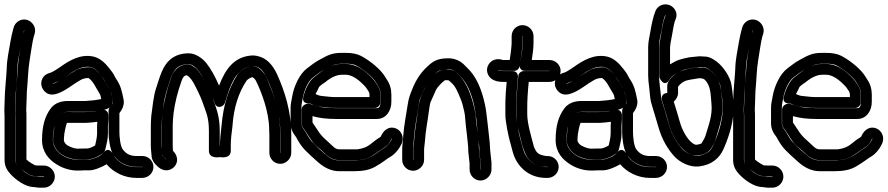

<svg xmlns="http://www.w3.org/2000/svg" viewBox="-21 -763 4096 886"><path d="M72 14C75 16 80 20 81 21C113 44 120 51 161 51H181L182 52L181 53H162L137 50H134C127 50 114 46 94 32C86 26 78 19 72 14ZM91 -622 87 -611C82 -595 78 -577 75 -553C69 -515 63 -485 61 -450C59 -401 52 -358 52 -309L50 -257C50 -246 51 -235 51 -226V-25C51 -16 54 -6 59 1C54 -6 50 -16 50 -25V-226C50 -235 50 -244 49 -254L51 -314C51 -325 52 -343 55 -371C60 -422 56 -455 65 -498C71 -527 81 -587 87 -612L90 -623H91ZM232 52C232 25 209 1 182 1H161C154 1 149 0 141 0C140 0 110 -17 101 -27V-226C101 -236 101 -243 100 -256L102 -309C103 -323 102 -333 103 -342C108 -391 108 -440 116 -487C121 -514 128 -571 135 -595L139 -607C148 -638 127 -664 105 -671C74 -680 48 -659 42 -636L39 -625C35 -611 31 -593 27 -570C20 -526 11 -492 10 -446C9 -417 1 -342 1 -314L-1 -255C-1 -245 0 -235 0 -226V-25C0 4 12 24 28 41C50 65 94 99 133 100L158 103H161H182C209 103 232 79 232 52Z M477 -181 479 -215V-216V-231C479 -241 473 -259 451 -256C430 -253 430 -250 399 -248L374 -246H310C293 -246 285 -247 276 -245C239 -238 232 -195 227 -158C226 -146 224 -136 224 -124V-110C224 -108 225 -106 225 -104C231 -80 246 -61 267 -48C290 -34 317 -27 338 -27L384 -28C400 -28 417 -34 433 -43C445 -50 462 -56 466 -78C466 -80 468 -88 471 -100C475 -115 477 -131 477 -148ZM427 -183V-182V-148C427 -127 421 -107 418 -92C411 -87 391 -78 384 -78L338 -77C328 -77 313 -80 292 -91C282 -97 277 -104 274 -113V-124C274 -146 284 -189 288 -196H310H375H377L403 -198C413 -199 420 -200 428 -201ZM443 -418C431 -433 413 -453 389 -453C368 -453 344 -448 326 -437C302 -422 302 -423 269 -401C250 -388 236 -380 228 -378C223 -377 220 -377 219 -377C221 -378 223 -378 226 -379C244 -384 262 -395 287 -413C322 -438 360 -462 399 -453C413 -450 427 -440 443 -418ZM637 7V8C637 9 636 8 635 8H608C576 8 550 -1 528 -19C511 -33 510 -37 505 -45C529 -11 567 7 609 7ZM498 -56C497 -58 479 -87 457 -59C452 -53 442 -44 425 -37C407 -29 394 -27 391 -27H364C356 -27 347 -26 336 -26C286 -26 223 -61 223 -117C223 -163 233 -205 255 -233C261 -241 271 -247 293 -247H374H376L413 -250C444 -253 499 -254 499 -295C499 -305 496 -312 494 -324C492 -338 486 -352 477 -365C465 -383 459 -397 447 -413C461 -396 463 -387 473 -372C487 -351 494 -334 495 -320C496 -314 503 -292 498 -283C490 -269 480 -267 480 -251V-153C480 -123 486 -80 498 -56ZM471 -5C501 31 552 58 608 58H635C663 58 687 36 687 7C687 -20 664 -43 637 -43H609C581 -43 562 -52 546 -73C534 -88 530 -132 530 -153V-241C542 -256 555 -280 549 -305C541 -342 538 -365 515 -399C513 -403 509 -408 506 -415C501 -426 493 -435 484 -447C463 -474 440 -495 410 -502C351 -515 299 -484 257 -454C234 -438 218 -429 213 -428C198 -424 183 -417 175 -401C160 -372 177 -343 197 -332C213 -324 229 -326 243 -331C259 -336 276 -345 297 -359C331 -382 326 -379 351 -394C362 -400 374 -403 387 -403C410 -388 420 -360 435 -337C444 -323 443 -320 446 -306C439 -304 425 -302 409 -300L373 -297H293C262 -297 233 -288 215 -265C185 -227 173 -178 173 -117C173 -61 205 -26 241 -4C271 15 306 24 336 24C347 24 354 24 365 23H391C415 23 451 7 471 -5Z M1144 -457C1150 -457 1155 -457 1159 -456C1179 -452 1196 -436 1213 -397C1244 -329 1273 -239 1273 -142V-58L1272 -57V-58V-142C1272 -227 1255 -294 1227 -361C1213 -394 1208 -412 1198 -424C1184 -441 1170 -457 1144 -457ZM729 -236C727 -218 726 -200 726 -183V-90C726 -70 721 -50 739 -34L747 -27C743 -27 730 -44 729 -45C728 -58 725 -76 725 -90V-183C725 -198 727 -220 729 -236ZM1131 -455C1108 -450 1086 -436 1075 -419C1033 -355 1010 -277 1002 -190C998 -151 994 -121 994 -95C994 -93 993 -88 993 -88V-158C993 -223 980 -254 964 -301C952 -336 911 -430 876 -453L864 -461C860 -464 853 -466 847 -466C809 -466 781 -441 769 -406C751 -355 738 -305 731 -257C732 -264 733 -272 734 -280C738 -317 752 -356 760 -382C770 -417 783 -439 796 -450C809 -461 826 -467 849 -467C861 -467 876 -459 892 -440C911 -418 928 -384 948 -339C959 -313 967 -297 968 -293C974 -259 1010 -266 1017 -289C1020 -298 1023 -307 1026 -318C1054 -410 1088 -447 1131 -455ZM1222 -142V-58C1222 -31 1244 -7 1272 -7C1300 -7 1323 -31 1323 -58V-142C1323 -249 1293 -341 1259 -417C1239 -462 1210 -495 1169 -504C1157 -507 1145 -508 1131 -506C1060 -497 1020 -447 990 -368C971 -411 952 -446 931 -472C911 -497 879 -517 850 -517C817 -517 787 -508 764 -488C729 -458 717 -410 699 -355C687 -319 683 -270 677 -227C676 -210 675 -196 675 -183V-90C675 -74 678 -54 679 -39C681 -22 692 -8 704 3L712 10C722 18 734 23 747 23C760 23 773 17 782 8C805 -15 798 -48 777 -67C777 -71 776 -80 776 -90V-183C776 -202 778 -221 780 -241C786 -288 798 -337 817 -390C824 -410 830 -414 841 -416C855 -407 867 -393 881 -364C900 -327 911 -300 916 -285C931 -241 943 -221 943 -158V-68C943 -28 991 -38 994 -38C997 -38 1044 -28 1044 -68V-95C1044 -117 1047 -146 1052 -183V-185C1058 -267 1080 -336 1117 -391C1120 -396 1138 -407 1144 -407C1145 -406 1150 -404 1158 -394C1186 -340 1221 -244 1221 -167C1221 -158 1222 -150 1222 -142Z M1371 -258V-194C1371 -177 1379 -172 1385 -163C1402 -139 1417 -108 1438 -90C1452 -78 1467 -66 1479 -54C1497 -36 1519 -24 1544 -24H1631H1635C1659 -27 1678 -33 1693 -42C1719 -58 1733 -70 1758 -86C1770 -94 1778 -105 1784 -119C1785 -122 1787 -123 1788 -124V-123C1788 -123 1788 -122 1787 -121C1780 -106 1769 -91 1753 -81C1712 -56 1688 -23 1615 -23H1544C1520 -23 1500 -32 1480 -52L1478 -53C1439 -86 1415 -111 1407 -124C1399 -136 1389 -156 1380 -167C1373 -176 1370 -184 1370 -194V-267C1370 -285 1374 -295 1376 -309C1381 -342 1400 -389 1425 -407C1446 -422 1455 -431 1477 -443C1503 -458 1523 -465 1529 -466C1541 -468 1550 -469 1556 -469H1575C1598 -469 1613 -466 1622 -461C1659 -442 1702 -404 1713 -384C1723 -366 1735 -355 1735 -326V-294C1735 -281 1733 -264 1719 -264H1527C1520 -264 1514 -265 1508 -265C1474 -265 1445 -270 1419 -280C1419 -280 1405 -285 1404 -285C1386 -285 1371 -273 1371 -258ZM1527 -214H1719C1760 -214 1786 -252 1785 -295V-326C1785 -352 1778 -376 1764 -396C1761 -400 1759 -404 1756 -409C1736 -442 1690 -481 1645 -505C1626 -515 1602 -519 1575 -519H1556C1511 -519 1493 -509 1453 -487C1429 -474 1417 -463 1395 -447C1361 -421 1335 -365 1327 -316C1325 -301 1320 -286 1320 -267V-194C1320 -172 1328 -152 1342 -135C1344 -133 1347 -128 1351 -120C1375 -77 1393 -63 1445 -16C1473 9 1506 27 1544 27H1615C1653 27 1685 21 1711 6C1728 -4 1744 -14 1756 -23C1767 -31 1774 -36 1778 -38C1803 -52 1822 -77 1833 -101C1846 -132 1829 -161 1807 -170C1777 -183 1751 -164 1739 -139C1736 -133 1739 -134 1730 -128C1720 -122 1713 -117 1707 -112C1682 -93 1673 -81 1629 -74H1544C1535 -74 1526 -77 1514 -89C1489 -114 1464 -130 1445 -162C1437 -175 1428 -186 1421 -198V-227C1453 -218 1488 -214 1527 -214ZM1403 -286C1407 -286 1412 -285 1419 -281C1432 -275 1446 -271 1461 -270C1484 -268 1503 -265 1527 -265H1709C1724 -265 1734 -279 1734 -290V-326C1734 -339 1731 -353 1724 -364C1714 -380 1709 -389 1696 -403C1657 -444 1618 -468 1575 -468H1556C1519 -468 1483 -451 1448 -422C1445 -420 1439 -415 1431 -409C1405 -391 1386 -347 1379 -317C1378 -314 1370 -286 1403 -286ZM1435 -329C1439 -338 1446 -348 1450 -359C1453 -367 1475 -380 1480 -384C1509 -408 1535 -418 1556 -418H1575C1597 -418 1626 -404 1660 -368C1666 -362 1669 -358 1670 -356C1674 -349 1684 -340 1684 -326V-315H1527C1504 -315 1487 -318 1465 -320C1452 -321 1445 -325 1435 -329Z M1886 -25H1885V-71C1885 -94 1888 -100 1890 -135C1893 -180 1905 -231 1910 -272C1913 -291 1915 -303 1917 -307C1926 -326 1934 -348 1944 -366C1925 -325 1915 -310 1908 -256C1902 -206 1893 -165 1890 -114C1889 -95 1886 -87 1886 -71ZM2019 -441C2005 -437 1993 -428 1982 -417C2002 -437 2003 -437 2019 -441ZM2183 -153C2178 -186 2175 -208 2175 -214C2175 -224 2174 -234 2172 -244C2158 -313 2136 -382 2092 -421C2083 -429 2079 -435 2066 -439C2057 -442 2047 -443 2037 -443C2034 -443 2031 -442 2028 -442C2035 -443 2041 -444 2049 -444C2071 -444 2087 -426 2100 -414C2130 -386 2154 -339 2168 -271C2176 -233 2179 -195 2183 -153ZM2187 -118C2189 -101 2191 -91 2191 -68V-65L2197 -9V19L2196 20V19V-9V-12L2190 -67C2188 -83 2189 -99 2187 -118ZM2196 70C2223 70 2247 47 2247 19V-10V-13L2241 -69C2239 -86 2240 -100 2238 -113C2235 -135 2232 -174 2229 -194C2225 -224 2223 -253 2217 -280C2201 -355 2175 -413 2134 -451L2119 -466C2101 -484 2074 -494 2049 -494C1997 -494 1977 -481 1948 -453C1920 -427 1898 -393 1882 -353C1872 -328 1865 -313 1860 -278C1854 -236 1843 -184 1840 -138C1838 -99 1835 -98 1835 -71V-25C1835 2 1858 25 1885 25C1912 25 1936 2 1936 -25V-71C1936 -84 1939 -96 1940 -112C1943 -162 1952 -200 1958 -249C1961 -272 1964 -287 1965 -290C1974 -309 1980 -324 1990 -346C1997 -362 2021 -385 2031 -392C2031 -392 2033 -393 2037 -393C2042 -393 2045 -393 2050 -392C2059 -385 2070 -374 2078 -363C2086 -352 2108 -301 2112 -286C2118 -262 2125 -240 2126 -213C2127 -186 2140 -103 2140 -66V-63L2146 -8V19C2146 47 2169 70 2196 70Z M2390 -597H2391V-596V-567C2391 -542 2386 -508 2378 -466C2377 -459 2375 -436 2403 -436H2515H2516C2515 -436 2515 -435 2515 -435H2396C2383 -435 2372 -425 2371 -413C2365 -355 2362 -306 2362 -265V-235C2362 -222 2363 -208 2365 -194C2362 -212 2361 -226 2361 -235V-265C2361 -284 2362 -306 2363 -332L2369 -408C2370 -419 2364 -435 2344 -435H2301C2282 -435 2276 -440 2276 -440H2277C2286 -437 2293 -436 2301 -436H2352C2364 -436 2375 -446 2377 -457C2386 -513 2390 -548 2390 -567V-596ZM2507 7V8H2506H2499C2488 8 2474 5 2455 -2C2423 -14 2401 -44 2392 -78C2380 -125 2378 -124 2368 -176C2370 -168 2372 -161 2374 -153C2387 -102 2389 -83 2406 -48C2421 -16 2456 7 2499 7H2506ZM2390 -647C2362 -647 2340 -624 2340 -596V-567C2340 -556 2338 -530 2331 -486H2301C2299 -486 2297 -487 2293 -488C2280 -492 2266 -490 2255 -485C2234 -475 2217 -446 2232 -417C2245 -392 2274 -385 2301 -385H2317L2313 -336C2311 -308 2311 -285 2311 -265V-235C2311 -218 2314 -196 2319 -169C2329 -116 2332 -114 2344 -66C2361 2 2416 58 2499 58H2506C2534 58 2557 35 2557 7C2557 -21 2534 -43 2506 -43H2499C2499 -43 2495 -44 2489 -45C2457 -51 2453 -64 2443 -85C2443 -85 2441 -93 2438 -104C2431 -131 2412 -194 2412 -235V-265C2412 -298 2414 -337 2419 -385H2515C2543 -385 2566 -409 2566 -436C2566 -463 2543 -486 2515 -486H2433C2438 -517 2441 -544 2441 -567V-596C2441 -624 2418 -647 2390 -647Z M2847 -181 2849 -215V-216V-231C2849 -241 2843 -259 2821 -256C2800 -253 2800 -250 2769 -248L2744 -246H2680C2663 -246 2655 -247 2646 -245C2609 -238 2602 -195 2597 -158C2596 -146 2594 -136 2594 -124V-110C2594 -108 2595 -106 2595 -104C2601 -80 2616 -61 2637 -48C2660 -34 2687 -27 2708 -27L2754 -28C2770 -28 2787 -34 2803 -43C2815 -50 2832 -56 2836 -78C2836 -80 2838 -88 2841 -100C2845 -115 2847 -131 2847 -148ZM2797 -183V-182V-148C2797 -127 2791 -107 2788 -92C2781 -87 2761 -78 2754 -78L2708 -77C2698 -77 2683 -80 2662 -91C2652 -97 2647 -104 2644 -113V-124C2644 -146 2654 -189 2658 -196H2680H2745H2747L2773 -198C2783 -199 2790 -200 2798 -201ZM2813 -418C2801 -433 2783 -453 2759 -453C2738 -453 2714 -448 2696 -437C2672 -422 2672 -423 2639 -401C2620 -388 2606 -380 2598 -378C2593 -377 2590 -377 2589 -377C2591 -378 2593 -378 2596 -379C2614 -384 2632 -395 2657 -413C2692 -438 2730 -462 2769 -453C2783 -450 2797 -440 2813 -418ZM3007 7V8C3007 9 3006 8 3005 8H2978C2946 8 2920 -1 2898 -19C2881 -33 2880 -37 2875 -45C2899 -11 2937 7 2979 7ZM2868 -56C2867 -58 2849 -87 2827 -59C2822 -53 2812 -44 2795 -37C2777 -29 2764 -27 2761 -27H2734C2726 -27 2717 -26 2706 -26C2656 -26 2593 -61 2593 -117C2593 -163 2603 -205 2625 -233C2631 -241 2641 -247 2663 -247H2744H2746L2783 -250C2814 -253 2869 -254 2869 -295C2869 -305 2866 -312 2864 -324C2862 -338 2856 -352 2847 -365C2835 -383 2829 -397 2817 -413C2831 -396 2833 -387 2843 -372C2857 -351 2864 -334 2865 -320C2866 -314 2873 -292 2868 -283C2860 -269 2850 -267 2850 -251V-153C2850 -123 2856 -80 2868 -56ZM2841 -5C2871 31 2922 58 2978 58H3005C3033 58 3057 36 3057 7C3057 -20 3034 -43 3007 -43H2979C2951 -43 2932 -52 2916 -73C2904 -88 2900 -132 2900 -153V-241C2912 -256 2925 -280 2919 -305C2911 -342 2908 -365 2885 -399C2883 -403 2879 -408 2876 -415C2871 -426 2863 -435 2854 -447C2833 -474 2810 -495 2780 -502C2721 -515 2669 -484 2627 -454C2604 -438 2588 -429 2583 -428C2568 -424 2553 -417 2545 -401C2530 -372 2547 -343 2567 -332C2583 -324 2599 -326 2613 -331C2629 -336 2646 -345 2667 -359C2701 -382 2696 -379 2721 -394C2732 -400 2744 -403 2757 -403C2780 -388 2790 -360 2805 -337C2814 -323 2813 -320 2816 -306C2809 -304 2795 -302 2779 -300L2743 -297H2663C2632 -297 2603 -288 2585 -265C2555 -227 2543 -178 2543 -117C2543 -61 2575 -26 2611 -4C2641 15 2676 24 2706 24C2717 24 2724 24 2735 23H2761C2785 23 2821 7 2841 -5Z M3033 -305C3034 -298 3036 -291 3039 -283C3049 -252 3058 -219 3067 -187C3085 -125 3121 -70 3166 -50C3178 -45 3189 -45 3201 -46C3224 -49 3246 -56 3259 -76C3269 -91 3276 -104 3281 -120C3295 -164 3313 -220 3313 -263C3313 -284 3310 -306 3309 -326C3306 -372 3290 -411 3260 -436C3250 -444 3237 -451 3223 -451H3208C3188 -452 3167 -448 3150 -444L3132 -439C3104 -432 3080 -412 3065 -389C3057 -377 3058 -367 3058 -356V-334C3046 -333 3030 -327 3033 -305ZM3108 -334V-356V-363C3118 -376 3129 -385 3145 -391L3162 -395C3172 -397 3189 -399 3198 -401C3207 -403 3222 -402 3229 -397C3245 -383 3256 -360 3259 -322C3260 -303 3263 -283 3263 -263C3263 -238 3257 -207 3245 -171C3242 -161 3238 -149 3234 -135C3230 -123 3222 -113 3216 -101C3216 -101 3195 -92 3186 -96C3167 -104 3145 -128 3126 -172C3123 -180 3119 -189 3116 -201C3107 -233 3098 -263 3088 -294C3099 -303 3108 -318 3108 -334ZM3171 -449 3206 -453C3213 -454 3221 -452 3231 -452C3233 -452 3243 -450 3257 -439C3270 -429 3280 -417 3289 -400C3299 -382 3304 -368 3305 -360C3311 -321 3314 -289 3314 -262C3314 -218 3301 -161 3273 -99C3269 -89 3265 -82 3259 -73C3251 -59 3223 -47 3200 -44C3173 -41 3142 -61 3130 -73C3102 -102 3081 -139 3067 -185C3059 -210 3053 -233 3046 -257C3041 -275 3032 -295 3030 -314C3028 -328 3020 -396 3020 -413V-545C3020 -587 3032 -610 3036 -647C3037 -652 3045 -691 3050 -693H3051L3047 -683C3042 -669 3038 -654 3036 -640C3031 -609 3021 -565 3021 -545V-422C3021 -417 3021 -411 3022 -405C3022 -405 3043 -355 3068 -395C3075 -406 3085 -416 3099 -424C3131 -443 3133 -441 3171 -449ZM3164 -499H3162C3118 -490 3105 -487 3071 -466V-545C3071 -552 3074 -572 3080 -600C3084 -619 3087 -646 3093 -665L3097 -675C3110 -706 3088 -733 3067 -740C3038 -750 3012 -733 3004 -713C2993 -686 2985 -648 2980 -616C2977 -596 2970 -572 2970 -545V-413C2970 -399 2972 -381 2975 -357C2980 -315 2978 -306 2988 -275C2999 -240 3008 -207 3019 -171C3035 -118 3060 -74 3094 -38C3117 -15 3160 10 3205 5C3263 -2 3300 -33 3319 -78C3349 -147 3364 -208 3364 -262C3364 -292 3361 -328 3355 -368C3349 -410 3316 -456 3286 -479C3268 -492 3251 -502 3231 -502C3217 -502 3212 -504 3203 -503Z M3434 14C3437 16 3442 20 3443 21C3475 44 3482 51 3523 51H3543L3544 52L3543 53H3524L3499 50H3496C3489 50 3476 46 3456 32C3448 26 3440 19 3434 14ZM3453 -622 3449 -611C3444 -595 3440 -577 3437 -553C3431 -515 3425 -485 3423 -450C3421 -401 3414 -358 3414 -309L3412 -257C3412 -246 3413 -235 3413 -226V-25C3413 -16 3416 -6 3421 1C3416 -6 3412 -16 3412 -25V-226C3412 -235 3412 -244 3411 -254L3413 -314C3413 -325 3414 -343 3417 -371C3422 -422 3418 -455 3427 -498C3433 -527 3443 -587 3449 -612L3452 -623H3453ZM3594 52C3594 25 3571 1 3544 1H3523C3516 1 3511 0 3503 0C3502 0 3472 -17 3463 -27V-226C3463 -236 3463 -243 3462 -256L3464 -309C3465 -323 3464 -333 3465 -342C3470 -391 3470 -440 3478 -487C3483 -514 3490 -571 3497 -595L3501 -607C3510 -638 3489 -664 3467 -671C3436 -680 3410 -659 3404 -636L3401 -625C3397 -611 3393 -593 3389 -570C3382 -526 3373 -492 3372 -446C3371 -417 3363 -342 3363 -314L3361 -255C3361 -245 3362 -235 3362 -226V-25C3362 4 3374 24 3390 41C3412 65 3456 99 3495 100L3520 103H3523H3544C3571 103 3594 79 3594 52Z M3588 -258V-194C3588 -177 3596 -172 3602 -163C3619 -139 3634 -108 3655 -90C3669 -78 3684 -66 3696 -54C3714 -36 3736 -24 3761 -24H3848H3852C3876 -27 3895 -33 3910 -42C3936 -58 3950 -70 3975 -86C3987 -94 3995 -105 4001 -119C4002 -122 4004 -123 4005 -124V-123C4005 -123 4005 -122 4004 -121C3997 -106 3986 -91 3970 -81C3929 -56 3905 -23 3832 -23H3761C3737 -23 3717 -32 3697 -52L3695 -53C3656 -86 3632 -111 3624 -124C3616 -136 3606 -156 3597 -167C3590 -176 3587 -184 3587 -194V-267C3587 -285 3591 -295 3593 -309C3598 -342 3617 -389 3642 -407C3663 -422 3672 -431 3694 -443C3720 -458 3740 -465 3746 -466C3758 -468 3767 -469 3773 -469H3792C3815 -469 3830 -466 3839 -461C3876 -442 3919 -404 3930 -384C3940 -366 3952 -355 3952 -326V-294C3952 -281 3950 -264 3936 -264H3744C3737 -264 3731 -265 3725 -265C3691 -265 3662 -270 3636 -280C3636 -280 3622 -285 3621 -285C3603 -285 3588 -273 3588 -258ZM3744 -214H3936C3977 -214 4003 -252 4002 -295V-326C4002 -352 3995 -376 3981 -396C3978 -400 3976 -404 3973 -409C3953 -442 3907 -481 3862 -505C3843 -515 3819 -519 3792 -519H3773C3728 -519 3710 -509 3670 -487C3646 -474 3634 -463 3612 -447C3578 -421 3552 -365 3544 -316C3542 -301 3537 -286 3537 -267V-194C3537 -172 3545 -152 3559 -135C3561 -133 3564 -128 3568 -120C3592 -77 3610 -63 3662 -16C3690 9 3723 27 3761 27H3832C3870 27 3902 21 3928 6C3945 -4 3961 -14 3973 -23C3984 -31 3991 -36 3995 -38C4020 -52 4039 -77 4050 -101C4063 -132 4046 -161 4024 -170C3994 -183 3968 -164 3956 -139C3953 -133 3956 -134 3947 -128C3937 -122 3930 -117 3924 -112C3899 -93 3890 -81 3846 -74H3761C3752 -74 3743 -77 3731 -89C3706 -114 3681 -130 3662 -162C3654 -175 3645 -186 3638 -198V-227C3670 -218 3705 -214 3744 -214ZM3620 -286C3624 -286 3629 -285 3636 -281C3649 -275 3663 -271 3678 -270C3701 -268 3720 -265 3744 -265H3926C3941 -265 3951 -279 3951 -290V-326C3951 -339 3948 -353 3941 -364C3931 -380 3926 -389 3913 -403C3874 -444 3835 -468 3792 -468H3773C3736 -468 3700 -451 3665 -422C3662 -420 3656 -415 3648 -409C3622 -391 3603 -347 3596 -317C3595 -314 3587 -286 3620 -286ZM3652 -329C3656 -338 3663 -348 3667 -359C3670 -367 3692 -380 3697 -384C3726 -408 3752 -418 3773 -418H3792C3814 -418 3843 -404 3877 -368C3883 -362 3886 -358 3887 -356C3891 -349 3901 -340 3901 -326V-315H3744C3721 -315 3704 -318 3682 -320C3669 -321 3662 -325 3652 -329Z"/></svg>

Font: AppleStorm
Style: CBo
Weight: 400
Foundry: Cannot Into Space Fonts
Version: Version 1.01